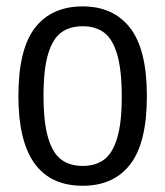

<svg xmlns="http://www.w3.org/2000/svg" viewBox="-20 -571 516 600"><path d="M37.5 -270.5Q37.5 -417 89.2 -484Q141 -551 238.5 -551Q334.5 -551 386.8 -483.5Q439 -416 439 -271Q439 -125 387.2 -57.8Q335.5 9.5 238.5 9.5Q37.5 9.5 37.5 -270.5ZM360.5 -269Q360.5 -353 346 -401.5Q331.5 -450 304.8 -469.5Q278 -489 238.5 -489Q198.5 -489 171.8 -469.8Q145 -450.5 130.5 -402.8Q116 -355 116 -272.5Q116 -188.5 130.5 -140Q145 -91.5 171.8 -72Q198.5 -52.5 238.5 -52.5Q278.5 -52.5 305 -72Q331.5 -91.5 346 -139Q360.5 -186.5 360.5 -269Z"/></svg>

Font: Encode Sans Condensed
Style: Regular
Weight: 400
Width: 3
Designer: Multiple Designers
Foundry: Impallari Type
Version: Version 2.000